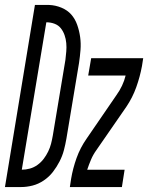

<svg xmlns="http://www.w3.org/2000/svg" viewBox="-62 -755 598 775"><path d="M-42 0 79 -735H136Q162 -734 186 -724Q210 -714 225.5 -696.5Q241 -679 249.5 -655Q258 -631 261.5 -605.5Q265 -580 263 -554Q261 -528 257 -501L206 -195Q202 -172 196 -149Q190 -126 178.5 -103.5Q167 -81 151.5 -61Q136 -41 114.5 -26.5Q93 -12 69.5 -6Q46 0 23 0ZM26 -70Q42 -70 58.5 -74.5Q75 -79 89.5 -89.5Q104 -100 114.5 -114Q125 -128 132.5 -143.5Q140 -159 144 -174.5Q148 -190 151 -207L202 -513Q204 -530 205.5 -547Q207 -564 205.5 -581Q204 -598 198.5 -613.5Q193 -629 183.5 -641Q174 -653 158.5 -659Q143 -665 125 -665ZM220 0 225 -33Q232 -75 247 -117Q262 -159 288 -196L408 -371Q421 -389 430.5 -409Q440 -429 445 -450H294L306 -520H516L511 -488Q503 -445 488 -403Q473 -361 448 -324L327 -149Q314 -131 305.5 -111Q297 -91 290 -70H441L430 0Z"/></svg>

Font: Iosevka Curly
Style: Italic
Weight: 400
Italic angle: -9°
Monospace: yes
Designer: Belleve Invis
Foundry: Belleve Invis
Version: Version 22.1.2; ttfautohint (v1.8.4)